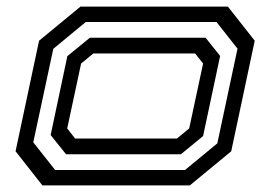

<svg xmlns="http://www.w3.org/2000/svg" viewBox="-20 -560 816 580"><path d="M108 0 27 -103 98 -437 223 -540H668.5L749.5 -437L678.5 -103L553.5 0ZM146.5 -46.5H539L636.5 -127L697.5 -413L634 -493.5H239L141 -412.5L80.5 -130ZM179.5 -94 133 -152 183.5 -390.5 251.5 -446H601L645 -391L593.5 -149L526.5 -94ZM207 -141.5H514.5L551.5 -172L593.5 -368L569.5 -398.5H262L225 -368L183 -172Z"/></svg>

Font: Tourney Expanded Medium
Style: Italic
Weight: 500
Width: 7
Italic angle: -12°
Designer: Tyler Finck
Foundry: Etcetera Type Co
Version: Version 1.010; ttfautohint (v1.8.3)